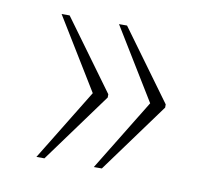

<svg xmlns="http://www.w3.org/2000/svg" viewBox="-51 -505 528 471"><g transform="rotate(10 213.0 -270.0)"><path d="M210 -92 319 -270 210 -448H230L357 -274V-266L230 -92ZM67 -92 176 -270 67 -448H87L214 -274V-266L87 -92Z"/></g></svg>

Font: Noto Serif Lao SemiCondensed Thin
Style: Regular
Weight: 100
Width: 4
Designer: Monotype Design Team
Foundry: Monotype Imaging Inc.
Version: Version 2.003; ttfautohint (v1.8.4.7-5d5b)